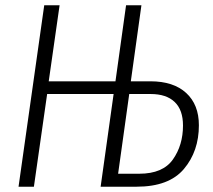

<svg xmlns="http://www.w3.org/2000/svg" viewBox="-20 -705 804 725"><path d="M731 -232Q731 -134 674.5 -67Q618 0 496 0H360L409 -350H158L108 0H50L147 -685H205L164 -398H416L456 -685H514L474 -398H548Q635 -398 683 -354Q731 -310 731 -232ZM671 -231Q671 -290 639.5 -320Q608 -350 549 -350H468L426 -49H506Q595 -49 633 -103Q671 -157 671 -231Z"/></svg>

Font: Fira Sans Extra Condensed Light
Style: Italic
Weight: 300
Width: 3
Italic angle: -8°
Designer: Carrois Corporate & Edenspiekermann AG
Foundry: Carrois Corporate GbR & Edenspiekermann AG
Version: Version 4.203